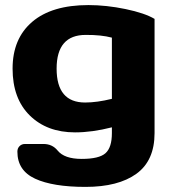

<svg xmlns="http://www.w3.org/2000/svg" viewBox="-20 -565 692 760"><path d="M330.1 -544.9Q400.9 -544.9 477.1 -529.1Q553.2 -513.2 591.8 -490.2V-38.1Q591.8 70.8 520 122.8Q448.2 174.8 318.6 174.8Q189 174.8 118.9 142.3Q48.8 109.9 48.8 35.2Q48.8 22 57.4 13.4Q65.9 4.9 79.1 4.9H151.9Q187 4.9 208 30.8Q234.9 64 303.5 64Q372.1 64 397.5 41.5Q422.9 19 422.9 -38.1V-61Q344.7 -41 276.9 -41Q166 -41 97.9 -107.9Q29.8 -174.8 29.8 -293.5Q29.8 -412.1 107.4 -478.5Q185.1 -544.9 330.1 -544.9ZM319.8 -426.8Q204.1 -427.2 204.1 -293.2Q204.1 -159.2 316.9 -159.2Q363.8 -159.2 422.9 -173.8V-416Q380.9 -427.2 319.8 -426.8Z"/></svg>

Font: Days One
Style: Regular
Weight: 400
Designer: Alexander Kalachev, Alexey Maslov, Jovanny Lemonad
Foundry: Alexander Kalachev, Alexey Maslov, Jovanny Lemonad
Version: Version 1.002